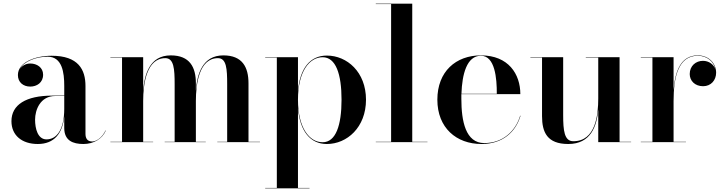

<svg xmlns="http://www.w3.org/2000/svg" viewBox="-20 -770 3920 1040"><path d="M262.5 -252C120.5 -252 42 -202.5 42 -113.5C42 -37.5 98 10 184.5 10C273.5 10 318.5 -46.5 328 -139.5V-76.5C328 -8 375.5 10 431.5 10C488 10 534 -18 553 -62.5L551.5 -63.5C534 -24.5 501 -3.5 479.5 -3.5C451.5 -3.5 443 -22.5 443 -45.5V-304.5C443 -392 405 -468 260 -468C169 -468 77 -432 77 -363.5C77 -324 106 -301 144 -301C179 -301 213.5 -322 213.5 -365.5C213.5 -404.5 180 -426 144 -426C121 -426 98.5 -414.5 86.5 -395C109.5 -439.5 180 -463 237.5 -463C317.5 -463 328 -376.5 328 -304.5V-252ZM232 -15C184.5 -15 170 -73 170 -122C170 -174 197.5 -250 279.5 -250H328V-180.5C328 -64 284.5 -15 232 -15Z M578 -2V0H809.5V-2H755.5V-223C755.5 -316.5 774 -455 875.5 -455C922 -455 926 -397 926 -313V-2H872V0H1094.5V-2H1041V-223C1041 -316.5 1059 -455 1160.5 -455C1207 -455 1210.5 -397 1210.5 -313V-2H1157V0H1388V-2H1326V-319C1326 -406 1293 -470 1190 -470C1076.5 -470 1047.5 -368.5 1041 -278.5V-319C1041 -406 1008 -470 905 -470C791.5 -470 762.5 -368.5 755.5 -278V-460H578V-458H641V-2Z M1416.5 248V250H1656.5V248H1594V-183C1605 -60 1660 10 1750.5 10C1859.5 10 1962.5 -80 1962.5 -230C1962.5 -380 1859.5 -469 1750.5 -469C1659.5 -469 1605 -400 1594 -277.5V-460H1416.5V-458H1479.5V248ZM1594 -230C1594 -384 1656.5 -460 1727.5 -460C1799 -460 1830 -369 1830 -230C1830 -91 1799 0.5 1727.5 0.5C1656.5 0.5 1594 -76 1594 -230Z M2015.5 -2V0H2295.5V-2H2213V-750H2015.5V-748H2098.5V-2Z M2799.5 -143H2797.5C2772.5 -59.5 2703.5 5 2603.5 5C2502 5 2479 -113.5 2479 -235C2479 -243.5 2479 -251.5 2479 -260H2798.5C2798.5 -369 2734 -470 2585 -470C2449 -470 2349 -382.5 2349 -230C2349 -77.5 2452 10 2588 10C2704 10 2773.5 -56 2799.5 -143ZM2585 -468C2661.5 -468 2671.5 -345 2671 -262H2479.5C2483 -367 2508 -468 2585 -468Z M3030.5 -460H2853V-458H2916V-141C2916 -54 2943.5 10 3058 10C3181 10 3213 -88 3220.5 -177V0H3398.5V-2H3336V-460H3153V-458H3220.5V-237C3220.5 -147.5 3206.5 -5 3085.5 -5C3036.5 -5 3030.5 -63 3030.5 -147Z M3451 -2V0H3695.5V-2H3628.5V-222C3628.5 -349 3652.5 -468 3759.5 -468C3811.5 -468 3846 -435.5 3854.5 -396C3845.5 -421 3820 -440.5 3787.5 -440.5C3749.5 -440.5 3716 -413.5 3716 -369C3716 -332.5 3744 -303 3788.5 -303C3831.5 -303 3859 -336 3859 -376C3859 -425 3821.5 -470 3759.5 -470C3668.5 -470 3636.5 -386 3628.5 -280.5V-460H3451V-458H3514V-2Z"/></svg>

Font: Bodoni* 96pt Medium
Style: Regular
Weight: 500
Version: Version 2.3